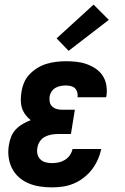

<svg xmlns="http://www.w3.org/2000/svg" viewBox="-20 -803 540 831"><path d="M205 8Q178 8 152 4Q126 0 102.5 -10Q79 -20 60.5 -37Q42 -54 31 -76.5Q20 -99 17 -125.5Q14 -152 19 -178Q22 -196 29 -213Q36 -230 49 -243.5Q62 -257 78.5 -266.5Q95 -276 113 -283Q100 -293 90 -306.5Q80 -320 75 -336Q70 -352 70 -370Q70 -388 73 -405Q76 -426 84.5 -446Q93 -466 108.5 -482Q124 -498 143 -509.5Q162 -521 182.5 -527Q203 -533 224 -535.5Q245 -538 265 -538Q289 -538 311.5 -535.5Q334 -533 355 -525.5Q376 -518 394 -506Q412 -494 424 -476Q436 -458 440 -435.5Q444 -413 441 -390Q440 -388 440 -386Q440 -384 439 -382H315Q315 -382 315 -383Q315 -384 316 -384Q317 -395 314 -405Q311 -415 304 -421.5Q297 -428 286.5 -430.5Q276 -433 265 -433Q254 -433 243 -431Q232 -429 221.5 -423.5Q211 -418 204 -408Q197 -398 195 -387Q193 -375 195 -363Q197 -351 205 -343Q213 -335 224.5 -331.5Q236 -328 248 -328H304L287 -223H231Q217 -223 202.5 -220.5Q188 -218 174.5 -211Q161 -204 152.5 -191Q144 -178 142 -164Q139 -150 142 -136.5Q145 -123 154.5 -113.5Q164 -104 177.5 -100.5Q191 -97 205 -97Q219 -97 233.5 -100Q248 -103 261 -111Q274 -119 282.5 -131.5Q291 -144 294 -158H418Q413 -134 403 -111.5Q393 -89 378 -69.5Q363 -50 342.5 -34Q322 -18 299 -8.5Q276 1 252.5 4.5Q229 8 205 8ZM277 -583 225 -637 385 -783 451 -717Z"/></svg>

Font: Iosevka Slab Extrabold Oblique
Style: Regular
Weight: 800
Italic angle: -9°
Monospace: yes
Designer: Belleve Invis
Foundry: Belleve Invis
Version: Version 11.1.1; ttfautohint (v1.8.3)